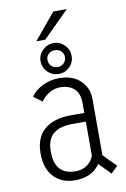

<svg xmlns="http://www.w3.org/2000/svg" viewBox="-94 -905 639 971"><g transform="rotate(-10 225.0 -419.0)"><path d="M140 -715.5 250.5 -849H320L185.5 -715.5ZM224 -533Q190.5 -533 167 -556Q143.5 -579 143.5 -612.5Q143.5 -645 167.2 -668.2Q191 -691.5 224 -691.5Q256 -691.5 279.5 -668.2Q303 -645 303 -612.5Q303 -579 279.8 -556Q256.5 -533 224 -533ZM224 -568.5Q242.5 -568.5 255.5 -580.8Q268.5 -593 268.5 -613.5Q268.5 -631 255.5 -643Q242.5 -655 224 -655Q205 -655 192 -643.2Q179 -631.5 179 -613.5Q179 -593 191.8 -580.8Q204.5 -568.5 224 -568.5ZM399 9.5 340 -50Q299.5 11 211 11Q145 11 103.8 -31.2Q62.5 -73.5 62.5 -154Q62.5 -234 110.8 -275.2Q159 -316.5 246 -316.5H316V-366.5Q316 -417.5 289 -441.5Q262 -465.5 218 -465.5Q186.5 -465.5 160 -448.8Q133.5 -432 119 -409.5L75 -442Q94.5 -471.5 133.8 -491.8Q173 -512 223.5 -512Q261.5 -512 293.8 -497.8Q326 -483.5 347.5 -452.2Q369 -421 369 -377.5V-90L433.5 -24.5ZM222 -33.5Q257 -33.5 281.5 -51.2Q306 -69 316 -96V-272H248Q183 -272 149 -244.2Q115 -216.5 115 -153Q115 -33.5 222 -33.5Z"/></g></svg>

Font: League Mono Condensed UltraLight
Style: Regular
Weight: 200
Width: 1
Designer: Tyler Finck
Foundry: The League of Moveable Type / Tyler Finck
Version: Version 2.210